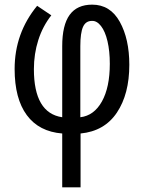

<svg xmlns="http://www.w3.org/2000/svg" viewBox="-20 -567 618 827"><path d="M201 -501Q164 -454 145 -394.5Q126 -335 126 -269Q126 -80 248 -62V-368Q248 -459 280 -503Q312 -547 377 -547Q455 -547 496 -473Q537 -399 537 -288Q537 -162 483.5 -82Q430 -2 327 8V240H248V8Q148 0 95.5 -71Q43 -142 43 -270Q43 -424 140 -542ZM326 -368V-62Q385 -69 419 -130Q453 -191 453 -292Q453 -347 443 -389.5Q433 -432 415 -455Q397 -478 376 -477Q349 -477 337.5 -451Q326 -425 326 -368Z"/></svg>

Font: Noto Sans UI Cond
Style: Regular
Weight: 400
Width: 3
Designer: Monotype Design Team
Foundry: Monotype Imaging Inc.
Version: Version 1.001